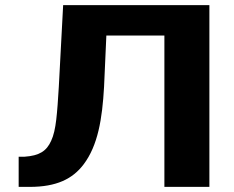

<svg xmlns="http://www.w3.org/2000/svg" viewBox="-20 -731 914 751"><path d="M799 -711H227L210 -391C207 -340 204 -297 200 -263C196 -229 190 -201 180 -180C162 -140 134 -122 76 -118H53V0H96C201 0 264 -31 307 -88C363 -162 380 -266 387 -391L396 -592H623V0H799Z"/></svg>

Font: Asimov
Style: XWid
Weight: 500
Designer: Google
Version: Version 2.000980; 2014